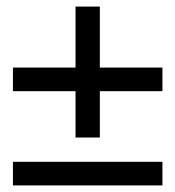

<svg xmlns="http://www.w3.org/2000/svg" viewBox="-20 -564 536 587"><path d="M210.9 -285.2H19.5V-357.4H210.9V-543.9H285.2V-357.4H476.6V-285.2H285.2V-143.6H210.9ZM19.5 -69.3H476.6V2.9H19.5Z"/></svg>

Font: Reddit Sans Vanilla
Style: Regular
Weight: 400
Designer: Stephen Hutchings
Foundry: Reddit
Version: Version 1.013